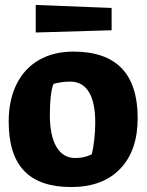

<svg xmlns="http://www.w3.org/2000/svg" viewBox="-20 -741 593 774"><path d="M15 -251Q15 -337 46.5 -401Q78 -465 137 -499Q196 -533 276 -533Q535 -533 535 -265Q535 -134 464.5 -60.5Q394 13 267 13Q140 13 77.5 -52Q15 -117 15 -251ZM350 -119Q356 -142 360 -178Q364 -214 364 -247Q364 -328 338.5 -370Q313 -412 263 -412Q230 -412 196 -403Q189 -388 185 -354.5Q181 -321 181 -278Q181 -194 207.5 -149Q234 -104 283 -104Q303 -104 318 -107.5Q333 -111 350 -119ZM124 -721 430 -709V-619L124 -610Z"/></svg>

Font: Suez One
Style: Regular
Weight: 400
Designer: Michal Sahar
Foundry: Hagilda
Version: Version 1.001